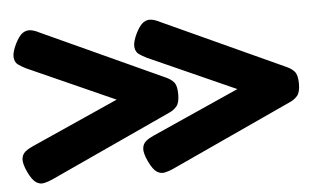

<svg xmlns="http://www.w3.org/2000/svg" viewBox="-41 -550 1020 618"><g transform="rotate(-5 468.5 -240.5)"><path d="M27 -34Q14 -62 15.5 -77Q17 -92 27.5 -100.5Q38 -109 52 -115L334 -241L52 -367Q38 -374 27.5 -381.5Q17 -389 15.5 -405Q14 -421 27 -448Q40 -474 52.5 -482Q65 -490 78.5 -487.5Q92 -485 105 -478L498 -298Q514 -291 523.5 -280Q533 -269 533 -241Q533 -214 523.5 -202.5Q514 -191 498 -184L105 -3Q92 3 78.5 6Q65 9 52.5 1Q40 -7 27 -34ZM417 -34Q404 -62 405.5 -77Q407 -92 417.5 -100.5Q428 -109 442 -115L724 -241L442 -367Q428 -374 417.5 -381.5Q407 -389 405.5 -405Q404 -421 417 -448Q430 -474 442.5 -482Q455 -490 468.5 -487.5Q482 -485 495 -478L888 -298Q904 -291 913.5 -280Q923 -269 923 -241Q923 -214 913.5 -202.5Q904 -191 888 -184L495 -3Q482 3 468.5 6Q455 9 442.5 1Q430 -7 417 -34Z"/></g></svg>

Font: Fredoka Expanded SemiBold
Style: Regular
Weight: 600
Width: 7
Designer: Ben Nathan
Foundry: Milena B. Brandão, Ben Nathan
Version: Version 2.001